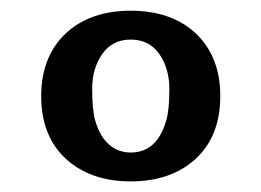

<svg xmlns="http://www.w3.org/2000/svg" viewBox="-20 -767 486 357"><path d="M171.9 -510.3Q191.4 -483.4 223.1 -483.4Q272 -483.4 289.1 -543Q294.9 -562.5 294.9 -601.3Q294.9 -640.1 276.1 -666.7Q257.3 -693.4 223.1 -693.4Q189 -693.4 170.2 -666.7Q151.4 -640.1 151.4 -601.3Q151.4 -562.5 157 -543Q162.6 -523.4 171.9 -510.3ZM389.6 -588.4Q389.6 -513.2 342.8 -470.7Q296.9 -429.7 223.1 -429.7Q149.4 -429.7 103.5 -470.7Q56.6 -513.2 56.6 -588.4Q56.6 -662.6 103.5 -706.1Q148.9 -747.1 223.1 -747.1Q297.4 -747.1 342.8 -706.1Q389.6 -662.6 389.6 -588.4Z"/></svg>

Font: Amarante
Style: Regular
Weight: 400
Designer: Karolina Lach
Foundry: Sorkin Type Co.
Version: Version 1.001